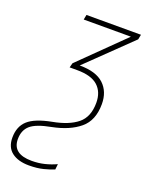

<svg xmlns="http://www.w3.org/2000/svg" viewBox="-186 -601 705 914"><g transform="rotate(20 166.0 -143.5)"><path d="M77 240Q22 240 -10 215.5Q-42 191 -42 142Q-42 86 -7.5 54.5Q27 23 110 7Q191 -8 234 -43Q277 -78 277 -150Q277 -204 243.5 -234.5Q210 -265 138 -265H100L106 -288L324 -502H85L90 -527H366L361 -502L142 -290Q225 -290 264.5 -253Q304 -216 304 -153Q304 -70 253.5 -28Q203 14 117 31Q42 45 13.5 70Q-15 95 -15 140Q-15 215 82 215Q116 215 146.5 207.5Q177 200 205 187L202 215Q181 224 149.5 232Q118 240 77 240Z"/></g></svg>

Font: Noto Sans SemiCondensed Thin
Style: Italic
Weight: 100
Width: 4
Italic angle: -12°
Designer: Monotype Design Team
Foundry: Monotype Imaging Inc.
Version: Version 2.013; ttfautohint (v1.8.4.7-5d5b)